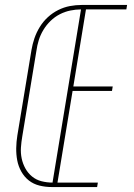

<svg xmlns="http://www.w3.org/2000/svg" viewBox="-20 -755 540 775"><path d="M189 0Q163 0 139 -6Q115 -12 96.5 -26.5Q78 -41 66 -62.5Q54 -84 49.5 -108Q45 -132 45.5 -157.5Q46 -183 50 -208L107 -553Q111 -577 119 -600.5Q127 -624 140.5 -646Q154 -668 173 -685.5Q192 -703 215 -714.5Q238 -726 262 -730.5Q286 -735 310 -735H493L490 -717H327L276 -406H435L432 -388H273L212 -18H375L372 0ZM192 -18 307 -717Q286 -717 264 -712.5Q242 -708 221.5 -697.5Q201 -687 184 -670.5Q167 -654 155 -634Q143 -614 136.5 -593Q130 -572 127 -550L70 -205Q66 -182 64.5 -159.5Q63 -137 67.5 -115.5Q72 -94 82.5 -75Q93 -56 109.5 -42.5Q126 -29 147.5 -23.5Q169 -18 192 -18Z"/></svg>

Font: Iosevka Curly Thin
Style: Italic
Weight: 100
Italic angle: -9°
Monospace: yes
Designer: Belleve Invis
Foundry: Belleve Invis
Version: Version 22.1.2; ttfautohint (v1.8.4)